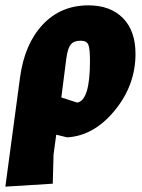

<svg xmlns="http://www.w3.org/2000/svg" viewBox="-48 -501 531 717"><path d="M-28 196 27 -213Q44 -337 111.5 -409Q179 -481 282 -481Q364 -481 411 -433.5Q458 -386 458 -300Q458 -183 380.5 -88.5Q303 6 203 12L162 2L152 76L149 185ZM200 -285 181 -137 240 -118Q288 -125 288 -273Q288 -321 281.5 -335Q275 -349 253 -349Q228 -349 216.5 -335Q205 -321 200 -285Z"/></svg>

Font: Alegreya Sans SC Black
Style: Italic
Weight: 900
Italic angle: -7°
Designer: Juan Pablo del Peral
Foundry: Huerta Tipografica
Version: Version 2.007